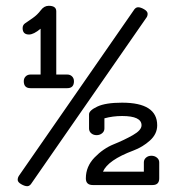

<svg xmlns="http://www.w3.org/2000/svg" viewBox="-20 -638 611 662"><path d="M85 -381H120V-539Q96 -519 80 -519Q58 -519 58 -541Q58 -552 67 -558Q76 -564 92.5 -575.5Q109 -587 120.5 -602.5Q132 -618 148 -618Q174 -618 174 -599V-381H212Q222 -381 228.5 -374.5Q235 -368 235 -358Q235 -334 212 -334H85Q62 -334 62 -358Q62 -368 68.5 -374.5Q75 -381 85 -381ZM90 -8Q83 4 74 4Q65 4 53 -3Q41 -10 41 -18Q41 -26 46 -33L440 -601Q447 -613 456 -613Q465 -613 477 -606Q489 -599 489 -590.5Q489 -582 484 -576ZM476 -46V-78Q476 -88 483.5 -94.5Q491 -101 502 -101Q513 -101 521 -94.5Q529 -88 529 -78V-23Q529 0 506 0H300Q276 0 276 -23Q276 -64 306 -95Q336 -126 372 -140.5Q408 -155 438 -172Q468 -189 468 -206Q468 -238 401 -238Q369 -238 340 -230V-195Q340 -185 332 -178.5Q324 -172 313 -172Q302 -172 294.5 -178.5Q287 -185 287 -195V-244Q287 -257 315.5 -270.5Q344 -284 401 -284Q522 -284 522 -206Q522 -176 497 -153.5Q472 -131 440 -119Q352 -86 335 -46Z"/></svg>

Font: Flamenco
Style: Regular
Weight: 400
Designer: Luciano Vergara
Foundry: Luciano Vergara
Version: Version 1.002